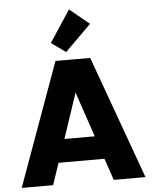

<svg xmlns="http://www.w3.org/2000/svg" viewBox="-63 -1039 864 1091"><g transform="rotate(-5 368.5 -493.5)"><path d="M499 -124H237L195 0H16L270 -702H468L722 0H541ZM455 -256 368 -513 282 -256ZM253 -806 372 -987 484 -895 335 -747Z"/></g></svg>

Font: Fz Poppins
Style: Bold
Weight: 700
Designer: Ninad Kale (Devanagari), Jonny Pinhorn (Latin)
Foundry: Indian Type Foundry
Version: Vit hóa bi Vntype.Com & FontZin.Com